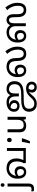

<svg xmlns="http://www.w3.org/2000/svg" viewBox="2190 -3022 1098 5629"><g transform="rotate(-90 2739.5 -208.0)"><path d="M22 240Q-3 240 -22 236.5Q-41 233 -55 228V157Q-40 161 -24 164Q-8 167 11 167Q43 167 64 149.5Q85 132 85 83V-536H173V80Q173 130 157 166Q141 202 108 221Q75 240 22 240ZM78 -681Q78 -710 93 -723.5Q108 -737 130 -737Q150 -737 165.5 -723.5Q181 -710 181 -681Q181 -653 165.5 -639Q150 -625 130 -625Q108 -625 93 -639Q78 -653 78 -681Z M507 12Q454 12 410 -14.5Q366 -41 340.5 -97Q315 -153 315 -243Q315 -350 357.5 -422Q400 -494 470 -530Q540 -566 622 -566Q698 -566 752.5 -543.5Q807 -521 841.5 -481.5Q876 -442 892.5 -390.5Q909 -339 909 -280Q909 -216 895 -166Q881 -116 861 -72H1128V-554H1214V0H773L769 -63Q792 -98 806.5 -149.5Q821 -201 821 -269Q821 -340 796 -390Q771 -440 725.5 -466Q680 -492 618 -492Q548 -492 498 -458.5Q448 -425 421 -367.5Q394 -310 394 -237Q394 -170 409.5 -130.5Q425 -91 451.5 -73.5Q478 -56 511 -56Q537 -56 556.5 -67.5Q576 -79 587 -101Q598 -123 598 -155Q598 -205 572 -231.5Q546 -258 505 -258Q465 -258 430 -237Q395 -216 366 -184L351 -248Q381 -283 425.5 -305.5Q470 -328 519 -328Q591 -328 635.5 -284Q680 -240 680 -165Q680 -110 659 -70Q638 -30 599.5 -9Q561 12 507 12Z M1492 -116 1499 -105Q1490 -70 1476.5 -32Q1463 6 1447.5 44Q1432 82 1415 119H1348Q1363 60 1375.5 -2Q1388 -64 1395 -116ZM1449 -414Q1423 -414 1405 -430Q1387 -446 1387 -482Q1387 -520 1405 -535Q1423 -550 1449 -550Q1475 -550 1493 -535Q1511 -520 1511 -482Q1511 -446 1493 -430Q1475 -414 1449 -414Z M2129 -536V0H2057L2044 -71H2040Q2023 -43 1996 -25Q1969 -7 1937 1.5Q1905 10 1870 10Q1806 10 1762.5 -10.5Q1719 -31 1697 -74Q1675 -117 1675 -185V-536H1764V-191Q1764 -127 1793 -95Q1822 -63 1883 -63Q1972 -63 2006.5 -113Q2041 -163 2041 -257V-536Z M2545 -566Q2618 -566 2663.5 -547Q2709 -528 2734.5 -499Q2760 -470 2773 -439L2755 -430Q2770 -473 2795.5 -503.5Q2821 -534 2858 -550Q2895 -566 2943 -566Q3018 -566 3069 -536.5Q3120 -507 3146.5 -455Q3173 -403 3173 -335Q3173 -268 3153 -221Q3133 -174 3097 -143Q3059 -110 3005.5 -93Q2952 -76 2888.5 -69.5Q2825 -63 2756 -63H2662Q2596 -63 2545.5 -59Q2495 -55 2459.5 -43Q2424 -31 2401 -8Q2382 11 2373.5 36Q2365 61 2365 93Q2365 151 2387 185Q2409 219 2441.5 233.5Q2474 248 2506 248Q2550 248 2582 235.5Q2614 223 2640 200Q2666 177 2692 148Q2734 101 2772 70Q2810 39 2855.5 23Q2901 7 2965 7Q3001 7 3035.5 16.5Q3070 26 3098 46.5Q3126 67 3143 98.5Q3160 130 3160 174Q3160 218 3139.5 251.5Q3119 285 3083 303Q3047 321 3001 321Q2958 321 2927.5 309Q2897 297 2877.5 276.5Q2858 256 2848.5 231Q2839 206 2839 181Q2839 134 2862 102Q2885 70 2919 41L2986 55Q2952 80 2936.5 108Q2921 136 2921 168Q2921 202 2939.5 227Q2958 252 3003 252Q3021 252 3038.5 244.5Q3056 237 3067.5 220Q3079 203 3079 173Q3079 143 3067 124.5Q3055 106 3035 95.5Q3015 85 2992 81Q2969 77 2947 77Q2932 77 2917.5 78.5Q2903 80 2889 83Q2866 90 2844.5 104.5Q2823 119 2803 139.5Q2783 160 2763 184Q2730 225 2693.5 256Q2657 287 2613 304Q2569 321 2511 321Q2429 321 2377 289.5Q2325 258 2301 206Q2277 154 2277 95Q2277 40 2295.5 0.5Q2314 -39 2345 -65Q2380 -94 2427 -109Q2474 -124 2530 -129.5Q2586 -135 2646 -135H2735Q2811 -135 2869 -140Q2927 -145 2969 -158.5Q3011 -172 3037 -196Q3062 -219 3073.5 -253Q3085 -287 3085 -334Q3085 -387 3066 -422Q3047 -457 3014 -475Q2981 -493 2940 -493Q2911 -493 2888.5 -484.5Q2866 -476 2849 -457Q2830 -434 2822 -403.5Q2814 -373 2814 -319V-205H2727V-293Q2727 -341 2717.5 -379Q2708 -417 2687.5 -443Q2667 -469 2633 -482.5Q2599 -496 2551 -496Q2520 -496 2503 -493.5Q2486 -491 2466 -484L2431 -470Q2404 -456 2387.5 -436.5Q2371 -417 2363.5 -394.5Q2356 -372 2356 -348Q2356 -305 2377.5 -278.5Q2399 -252 2448 -252Q2487 -252 2511.5 -274Q2536 -296 2536 -335Q2536 -370 2517.5 -395.5Q2499 -421 2466.5 -434.5Q2434 -448 2392 -448L2456 -494Q2502 -490 2538.5 -470.5Q2575 -451 2596.5 -418.5Q2618 -386 2618 -342Q2618 -270 2571.5 -227Q2525 -184 2449 -184Q2393 -184 2354.5 -205.5Q2316 -227 2296.5 -263.5Q2277 -300 2277 -345Q2277 -415 2314 -464.5Q2351 -514 2412.5 -540Q2474 -566 2545 -566Z M3485 12Q3432 12 3388 -14Q3344 -40 3318.5 -96.5Q3293 -153 3293 -242Q3293 -323 3317 -384Q3341 -445 3383 -485.5Q3425 -526 3479.5 -546Q3534 -566 3595 -566Q3643 -566 3693 -553Q3743 -540 3781 -502Q3809 -475 3824.5 -440Q3840 -405 3846.5 -359Q3853 -313 3853 -252Q3853 -217 3856.5 -188Q3860 -159 3869 -136Q3878 -113 3894 -95Q3909 -79 3930 -70.5Q3951 -62 3980 -62Q4013 -62 4040 -78Q4067 -94 4083 -132Q4099 -170 4099 -237Q4099 -303 4083 -359Q4067 -415 4038.5 -461.5Q4010 -508 3974 -547L4052 -600Q4114 -521 4150 -434Q4186 -347 4186 -244Q4186 -159 4161.5 -102Q4137 -45 4090 -16.5Q4043 12 3973 12Q3930 12 3894.5 -0.5Q3859 -13 3833 -38Q3801 -68 3784 -121Q3767 -174 3766 -250Q3766 -286 3762 -324Q3758 -362 3746 -396.5Q3734 -431 3708 -455Q3688 -473 3660 -482.5Q3632 -492 3591 -492Q3522 -492 3473 -458.5Q3424 -425 3398 -366.5Q3372 -308 3372 -232Q3372 -168 3387.5 -129Q3403 -90 3429.5 -73Q3456 -56 3489 -56Q3516 -56 3535.5 -67.5Q3555 -79 3565.5 -101Q3576 -123 3576 -155Q3576 -205 3550 -231.5Q3524 -258 3483 -258Q3443 -258 3408 -237Q3373 -216 3344 -184L3329 -248Q3359 -283 3403.5 -305.5Q3448 -328 3497 -328Q3569 -328 3613.5 -284Q3658 -240 3658 -165Q3658 -110 3637 -70Q3616 -30 3577.5 -9Q3539 12 3485 12Z M4498 12Q4445 12 4401 -14Q4357 -40 4331.5 -96.5Q4306 -153 4306 -242Q4306 -323 4330 -384Q4354 -445 4396 -485.5Q4438 -526 4492.5 -546Q4547 -566 4608 -566Q4660 -566 4701.5 -551.5Q4743 -537 4776.5 -507Q4810 -477 4836 -430L4807 -433Q4816 -468 4837 -498.5Q4858 -529 4890.5 -547.5Q4923 -566 4968 -566Q5005 -566 5034.5 -555Q5064 -544 5086 -521Q5112 -494 5125 -452.5Q5138 -411 5138 -343V-255Q5138 -200 5146 -160.5Q5154 -121 5179 -95Q5194 -79 5215 -70.5Q5236 -62 5264 -62Q5298 -62 5325 -78Q5352 -94 5368 -132Q5384 -170 5384 -237Q5384 -303 5367.5 -359Q5351 -415 5323 -461.5Q5295 -508 5258 -547L5336 -600Q5398 -521 5434.5 -434Q5471 -347 5471 -244Q5471 -159 5446.5 -102Q5422 -45 5375 -16.5Q5328 12 5258 12Q5215 12 5179.5 -0.5Q5144 -13 5118 -38Q5097 -58 5082 -88.5Q5067 -119 5059 -159.5Q5051 -200 5051 -250V-288Q5051 -353 5046.5 -390Q5042 -427 5032 -449Q5022 -473 5004 -483.5Q4986 -494 4963 -494Q4942 -494 4926.5 -485Q4911 -476 4901 -463Q4886 -444 4879 -417.5Q4872 -391 4872 -351V0H4786V-293Q4786 -356 4769 -393.5Q4752 -431 4726 -453Q4698 -476 4669.5 -484Q4641 -492 4604 -492Q4535 -492 4486 -458.5Q4437 -425 4411 -366.5Q4385 -308 4385 -232Q4385 -168 4400.5 -129Q4416 -90 4442.5 -73Q4469 -56 4502 -56Q4528 -56 4547.5 -67.5Q4567 -79 4578 -101Q4589 -123 4589 -155Q4589 -205 4563 -231.5Q4537 -258 4496 -258Q4456 -258 4421 -237Q4386 -216 4357 -184L4342 -248Q4372 -283 4416.5 -305.5Q4461 -328 4510 -328Q4582 -328 4626.5 -284Q4671 -240 4671 -165Q4671 -110 4650 -70Q4629 -30 4590.5 -9Q4552 12 4498 12Z"/></g></svg>

Font: hextamil15
Style: Book
Weight: 400
Designer: Jelle Bosma - Monotype Design Team
Foundry: Monotype Imaging Inc.
Version: Version 2.003